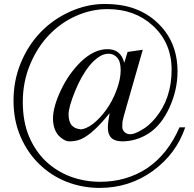

<svg xmlns="http://www.w3.org/2000/svg" viewBox="-20 -714 961 950"><path d="M686.5 -467.8 605.5 -185.5Q587.9 -125 585.9 -111.3Q585 -97.7 585 -85Q585 -72.3 595.7 -61Q606.4 -49.8 625.5 -49.8Q644.5 -49.8 679.7 -70.3Q715.8 -89.8 749 -129.9Q829.1 -226.6 829.1 -369.1Q829.1 -502 736.3 -586.9Q647.5 -668.9 511.7 -668.9Q432.6 -668.9 357.4 -635.7Q282.2 -602.5 223.6 -542Q165 -481.4 128.9 -395Q92.8 -308.6 92.8 -210Q92.8 -111.3 124 -38.1Q155.3 35.2 207.5 84.5Q259.8 133.8 330.1 160.2Q399.4 185.5 475.6 185.5Q605.5 185.5 708 118.2Q810.5 48.8 868.2 -84H896.5Q852.5 46.9 736.3 131.8Q620.1 215.8 472.7 215.8Q387.7 215.8 309.6 185.5Q233.4 155.3 174.8 98.6Q116.2 42 81.5 -38.1Q46.9 -118.2 46.9 -216.3Q46.9 -314.5 82 -400.4Q117.2 -487.3 178.7 -552.2Q240.2 -617.2 325.2 -655.8Q410.2 -694.3 496.6 -694.3Q583 -694.3 646.5 -670.9Q710 -647.5 756.8 -603.5Q858.4 -509.8 858.4 -360.4Q858.4 -269.5 818.4 -181.6Q778.3 -94.7 716.8 -54.7Q655.3 -14.6 584.5 -14.6Q513.7 -14.6 513.7 -82Q513.7 -108.4 522.5 -154.3Q427.7 -36.1 364.3 -19.5Q348.6 -15.6 329.1 -14.6Q314.5 -13.7 301.8 -19.5Q280.3 -31.2 267.6 -45.9Q242.2 -78.1 242.2 -127.9Q242.2 -184.6 281.2 -267.6Q319.3 -348.6 379.9 -408.2Q445.3 -470.7 511.7 -470.7Q578.1 -470.7 594.7 -403.3L611.3 -457ZM424.8 -391.6Q382.8 -340.8 351.1 -262.2Q319.3 -183.6 319.3 -148.4Q319.3 -111.3 335.9 -92.8Q350.6 -77.1 378.9 -74.2Q403.3 -74.2 439.5 -100.6Q473.6 -127 504.9 -169.9Q536.1 -212.9 556.6 -267.6Q577.1 -322.3 577.1 -366.2Q577.1 -410.2 559.6 -429.2Q542 -448.2 517.6 -448.2Q493.2 -448.2 470.2 -433.1Q447.3 -418 424.8 -391.6Z"/></svg>

Font: Menaion Unicode
Style: Regular
Weight: 400
Designer: Aleksandr Andreev
Foundry: Ponomar Technologies, Inc.
Version: 2.0